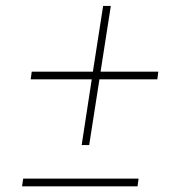

<svg xmlns="http://www.w3.org/2000/svg" viewBox="-20 -639 627 659"><path d="M325.2 -393.1H523.4L520 -366.7H321.3L286.1 -141.1H260.3L294.9 -366.7H85.4L88.9 -393.1H298.8L334 -618.7H360.4ZM452.1 0.5H55.7L59.6 -25.9H455.6Z"/></svg>

Font: TypoPRO Roboto Mono
Style: Italic
Weight: 250
Designer: Google
Version: Version 2.000986; 2015; ttfautohint (v1.3)